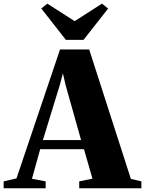

<svg xmlns="http://www.w3.org/2000/svg" viewBox="-72 -1010 779 1030"><path d="M16.5 -53 250 -744.5H406.5L630 -50.5L686.5 -37V0H353V-37L424 -51.5L378.5 -209.5H143.5L99.5 -51L173 -37V0H-52.5V-37ZM363 -258.5 279.5 -555 265.5 -616.5 249 -554.5 158 -258.5ZM281.5 -796 149.5 -964.5 182 -990.5 328.5 -896.5 475 -990.5 508 -964 376 -796Z"/></svg>

Font: Merriweather 96pt Black
Style: Regular
Weight: 900
Version: Version 2.100